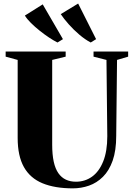

<svg xmlns="http://www.w3.org/2000/svg" viewBox="-20 -1026 731 1054"><path d="M380 8Q281 8 213.2 -20Q145.5 -48 111.2 -109Q77 -170 77 -268.5V-697L11 -715V-743H340.5V-715L266.5 -697V-232Q266.5 -177 275 -138.2Q283.5 -99.5 300.5 -75.2Q317.5 -51 341.8 -39.8Q366 -28.5 397 -28.5Q446.5 -28.5 485.2 -56.2Q524 -84 546.5 -139.8Q569 -195.5 569 -278.5L564.5 -697L493.5 -715V-743H683.5V-715L622.5 -697L618 -280.5Q618 -199.5 598.5 -144.2Q579 -89 545.2 -55.5Q511.5 -22 468.8 -7Q426 8 380 8ZM295 -793Q275 -803 249.2 -820Q223.5 -837 197.5 -857.8Q171.5 -878.5 150 -899.8Q128.5 -921 116.5 -940.5L214.5 -1002L325.5 -811L296 -793ZM477.5 -793Q447 -809 415.2 -836Q383.5 -863 356.8 -893.2Q330 -923.5 313.5 -948.5L409 -1006.5L507.5 -811L478.5 -793Z"/></svg>

Font: Merriweather 120pt Black
Style: Regular
Weight: 900
Designer: Eben Sorkin
Foundry: Eben Sorkin
Version: Version 2.100